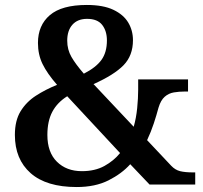

<svg xmlns="http://www.w3.org/2000/svg" viewBox="-20 -744 819 774"><path d="M289 10Q167 10 103.5 -46Q40 -102 40 -200Q40 -258 63 -295.5Q86 -333 124.5 -358Q163 -383 210 -402Q170 -448 151.5 -486Q133 -524 133 -571Q133 -642 181 -683Q229 -724 330 -724Q396 -724 437 -704.5Q478 -685 497 -653Q516 -621 516 -582Q516 -520 478 -481Q440 -442 357 -405L519 -233Q529 -268 533 -308Q537 -348 537 -382V-424H738V-375H724Q702 -375 681 -371.5Q660 -368 644 -354Q628 -340 619 -310Q611 -280 600 -246.5Q589 -213 573 -179L670 -76Q686 -59 706 -54Q726 -49 758 -49H767V0H583L505 -82Q471 -44 417.5 -17Q364 10 289 10ZM318 -447Q367 -472 389 -502.5Q411 -533 411 -581Q411 -619 392 -643.5Q373 -668 331 -668Q293 -668 272 -644.5Q251 -621 251 -580Q251 -544 268 -514.5Q285 -485 318 -447ZM310 -54Q363 -54 401 -75Q439 -96 464 -127L251 -356Q211 -331 191 -293.5Q171 -256 171 -200Q171 -130 209.5 -92Q248 -54 310 -54Z"/></svg>

Font: Noto Serif Malayalam SemiBold
Style: Regular
Weight: 600
Designer: Indian type Foundry, Jelle Bosma, Monotype Design Team
Foundry: Monotype Imaging Inc.
Version: Version 2.104; ttfautohint (v1.8.4.7-5d5b)